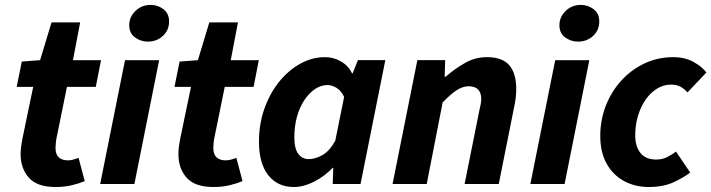

<svg xmlns="http://www.w3.org/2000/svg" viewBox="-20 -737 2849 769"><path d="M203 12Q128.4 12 95.5 -25.3Q62.6 -62.6 62.6 -119.2Q62.6 -135.3 64.7 -150.7Q66.8 -166.1 69.8 -181.7L113 -389.2H46.8L67.3 -490.5L140.6 -496L186.4 -647.4H301.1L272.2 -496H384.6L363.7 -389.2H248.2L204.9 -176.6Q203.9 -167.6 203.2 -159.6Q202.4 -151.7 202.4 -143.2Q202.4 -119 215.4 -106.9Q228.3 -94.8 251.3 -94.8Q263.6 -94.8 274.5 -98Q285.4 -101.2 294.8 -104.6L319.3 -11.6Q299.6 -3 269.2 4.5Q238.9 12 203 12Z M381.2 0 480.7 -496H617.4L518.3 0ZM571.7 -570.3Q544.1 -570.3 520.8 -587Q497.6 -603.6 497.6 -636.2Q497.6 -669.1 522.7 -693.3Q547.8 -717.4 583 -717.4Q611.5 -717.4 634.3 -700.4Q657.2 -683.3 657.2 -651.2Q657.2 -616.2 632.6 -593.3Q608 -570.3 571.7 -570.3Z M835 12Q760.4 12 727.5 -25.3Q694.6 -62.6 694.6 -119.2Q694.6 -135.3 696.7 -150.7Q698.8 -166.1 701.8 -181.7L745 -389.2H678.8L699.3 -490.5L772.6 -496L818.4 -647.4H933.1L904.2 -496H1016.6L995.7 -389.2H880.2L836.9 -176.6Q835.9 -167.6 835.2 -159.6Q834.4 -151.7 834.4 -143.2Q834.4 -119 847.4 -106.9Q860.3 -94.8 883.3 -94.8Q895.6 -94.8 906.5 -98Q917.4 -101.2 926.8 -104.6L951.3 -11.6Q931.6 -3 901.2 4.5Q870.9 12 835 12Z M1157.2 12Q1091.7 12 1054.4 -35.3Q1017.2 -82.6 1017.2 -169.9Q1017.2 -240.5 1039.1 -302.2Q1061 -363.8 1098.5 -410.1Q1136 -456.3 1183.3 -482.2Q1230.6 -508.1 1282.1 -508.1Q1316.2 -508.1 1346.1 -490.7Q1375.9 -473.2 1390 -443H1392.3L1413.6 -496.1H1523.3L1424 0H1312.7L1314.8 -64.8H1312.4Q1278.7 -29.9 1237.3 -9Q1195.8 12 1157.2 12ZM1216.8 -99.7Q1242.1 -99.7 1270.7 -115.4Q1299.2 -131.1 1322.8 -173.1L1358.3 -348.9Q1346 -374.2 1327.7 -385.3Q1309.5 -396.4 1291.6 -396.4Q1265.6 -396.4 1241.8 -380.4Q1218 -364.4 1199.2 -336.3Q1180.4 -308.2 1169.6 -270.1Q1158.9 -231.9 1158.9 -187.4Q1158.9 -141.9 1174.6 -120.8Q1190.4 -99.7 1216.8 -99.7Z M1552.3 0 1651.6 -496.1H1763L1760.9 -429.7H1764.9Q1801.1 -461.2 1842.1 -484.7Q1883.1 -508.1 1930.3 -508.1Q1992.3 -508.1 2019.9 -475.6Q2047.6 -443.1 2047.6 -380.6Q2047.6 -364.2 2045.7 -346.4Q2043.7 -328.5 2039.6 -310L1977.6 0H1840.8L1899.5 -292.8Q1902.9 -308.4 1905.2 -319.3Q1907.5 -330.3 1907.5 -340.3Q1907.5 -365.9 1894.7 -378.7Q1882 -391.5 1857.1 -391.5Q1833.9 -391.5 1809.5 -376Q1785.1 -360.4 1752.9 -326.7L1689.1 0Z M2104.2 0 2203.7 -496H2340.4L2241.3 0ZM2294.7 -570.3Q2267.1 -570.3 2243.8 -587Q2220.6 -603.6 2220.6 -636.2Q2220.6 -669.1 2245.7 -693.3Q2270.8 -717.4 2306 -717.4Q2334.5 -717.4 2357.3 -700.4Q2380.2 -683.3 2380.2 -651.2Q2380.2 -616.2 2355.6 -593.3Q2331 -570.3 2294.7 -570.3Z M2578.2 12Q2523.1 12 2479 -12.1Q2434.9 -36.1 2409.5 -81.8Q2384.2 -127.5 2384.2 -192.5Q2384.2 -256.9 2406.6 -314Q2429 -371.1 2468.8 -414.6Q2508.6 -458.2 2561.9 -483.2Q2615.2 -508.1 2676.1 -508.1Q2723 -508.1 2757 -489.3Q2791.1 -470.5 2809.3 -446.8L2733.6 -366.9Q2719.5 -382.7 2704.1 -390.4Q2688.6 -398.1 2667.5 -398.1Q2637.8 -398.1 2611.8 -382.2Q2585.9 -366.3 2566.2 -338.4Q2546.6 -310.5 2535.4 -273.5Q2524.2 -236.5 2524.2 -195.2Q2524.2 -150.3 2545.2 -124.2Q2566.2 -98 2608.2 -98Q2633.3 -98 2652.9 -108.2Q2672.5 -118.3 2687.5 -129.9L2744.3 -46Q2717 -25 2676.5 -6.5Q2635.9 12 2578.2 12Z"/></svg>

Font: Source Sans Variable
Style: Italic
Weight: 200
Italic angle: -11°
Designer: Paul D. Hunt
Foundry: Adobe Systems Incorporated
Version: Version 3.006;hotconv 1.0.111;makeotfexe 2.5.65597